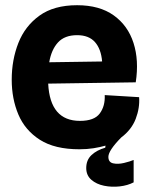

<svg xmlns="http://www.w3.org/2000/svg" viewBox="-20 -559 573 737"><path d="M285 14Q190 14 133 -22.5Q76 -59 50.5 -119.5Q25 -180 25 -253Q25 -329 50.5 -394Q76 -459 131.5 -499Q187 -539 276 -539Q362 -539 416.5 -500Q471 -461 492.5 -394Q514 -327 501 -243L165 -238Q172 -95 287 -95Q342 -95 363 -123.5Q384 -152 382 -194L514 -186Q517 -145 501 -103Q485 -61 445 -31Q396 19 396 43Q396 64 414.5 68Q433 72 456 66.5Q479 61 493 55V141Q470 153 439.5 156.5Q409 160 379.5 154Q350 148 330.5 131Q311 114 311 86Q311 55 331.5 36Q352 17 384 8L385 0Q364 6 339 10Q314 14 285 14ZM276 -424Q228 -424 202.5 -396Q177 -368 169 -320L372 -323Q368 -371 344.5 -397.5Q321 -424 276 -424Z"/></svg>

Font: Bricolage Grotesque 96pt Bricolage Grotesque 48pt Regular
Style: Bold
Weight: 700
Designer: Mathieu Triay
Foundry: Atelier Triay
Version: Version 1.001; ttfautohint (v1.8.4.7-5d5b);gftools[0.9.33.de